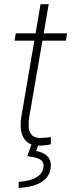

<svg xmlns="http://www.w3.org/2000/svg" viewBox="-20 -688 349 920"><path d="M301.3 -528.3 295.9 -493.2H49.8L55.7 -528.3ZM174.3 -668H213.4L120.1 -127Q116.2 -103.5 117.4 -80.6Q118.7 -57.6 131.1 -42.5Q143.6 -27.3 172.9 -26.9Q186 -26.9 198.7 -28.3Q211.4 -29.8 224.1 -31.2L223.6 3.4Q210 6.8 196 8.3Q182.1 9.8 168 9.8Q127 9.3 106.7 -10.3Q86.4 -29.8 81.3 -61Q76.2 -92.3 82 -127.4ZM132.3 0H165.5L153.3 35.6Q187.5 41 207.3 60.8Q227.1 80.6 222.7 117.2Q218.8 145 203.4 163.1Q188 181.2 165.5 191.7Q143.1 202.1 117.9 206.8Q92.8 211.4 68.8 212.4L69.8 183.1Q91.8 182.1 117.2 176.3Q142.6 170.4 162.4 156.5Q182.1 142.6 187.5 117.7Q192.4 93.8 179.9 82.3Q167.5 70.8 147.7 66.7Q127.9 62.5 110.8 60.1Z"/></svg>

Font: Roboto ExtraLight
Style: Italic
Weight: 250
Designer: Christian Robertson
Foundry: Google
Version: Version 3.009; 2024